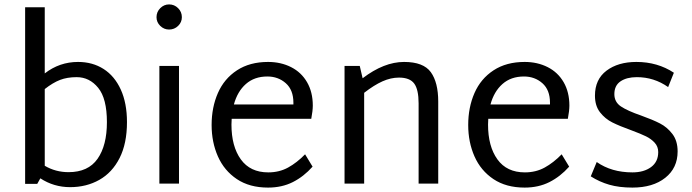

<svg xmlns="http://www.w3.org/2000/svg" viewBox="-20 -833 3141 871"><path d="M556 -279Q556 -182 522.5 -116Q489 -50 430.5 -17Q372 16 298 16Q224 16 163 -24L149 1H94V-800H183V-500Q250 -552 334 -552Q400 -552 450 -520Q500 -488 528 -426.5Q556 -365 556 -279ZM465 -279Q465 -386 425.5 -434.5Q386 -483 328 -483Q285 -483 252.5 -470.5Q220 -458 183 -429V-81Q232 -52 291 -52Q380 -52 422.5 -112.5Q465 -173 465 -279Z M690 -755Q690 -779 707 -796Q724 -813 747 -813Q771 -813 788 -796Q805 -779 805 -755Q805 -732 788 -715.5Q771 -699 747 -699Q724 -699 707 -715.5Q690 -732 690 -755ZM703 -534H792V0H703Z M1364 -133 1398 -77Q1358 -32 1308.5 -7Q1259 18 1196 18Q1112 18 1054.5 -20.5Q997 -59 968.5 -123.5Q940 -188 940 -266Q940 -346 968.5 -411Q997 -476 1055 -514Q1113 -552 1196 -552Q1254 -552 1300.5 -528.5Q1347 -505 1373 -460Q1399 -415 1399 -354Q1399 -331 1392 -294H1031Q1030 -285 1030 -268Q1030 -169 1072.5 -110Q1115 -51 1197 -51Q1247 -51 1287 -73Q1327 -95 1364 -133ZM1041 -359H1311V-367Q1311 -425 1276.5 -455.5Q1242 -486 1193 -486Q1134 -486 1095.5 -452Q1057 -418 1041 -359Z M1968 -372V0H1879V-364Q1879 -427 1859 -454Q1839 -481 1790 -481Q1753 -481 1715 -464Q1677 -447 1632 -412V0H1543V-534H1612L1625 -478Q1722 -552 1813 -552Q1901 -552 1934.5 -505.5Q1968 -459 1968 -372Z M2528 -133 2562 -77Q2522 -32 2472.5 -7Q2423 18 2360 18Q2276 18 2218.5 -20.5Q2161 -59 2132.5 -123.5Q2104 -188 2104 -266Q2104 -346 2132.5 -411Q2161 -476 2219 -514Q2277 -552 2360 -552Q2418 -552 2464.5 -528.5Q2511 -505 2537 -460Q2563 -415 2563 -354Q2563 -331 2556 -294H2195Q2194 -285 2194 -268Q2194 -169 2236.5 -110Q2279 -51 2361 -51Q2411 -51 2451 -73Q2491 -95 2528 -133ZM2205 -359H2475V-367Q2475 -425 2440.5 -455.5Q2406 -486 2357 -486Q2298 -486 2259.5 -452Q2221 -418 2205 -359Z M2660 -33 2687 -98Q2754 -51 2849 -51Q2901 -51 2933.5 -75Q2966 -99 2966 -143Q2966 -168 2950 -185.5Q2934 -203 2910.5 -214.5Q2887 -226 2844 -242Q2791 -261 2758 -277.5Q2725 -294 2702 -323.5Q2679 -353 2679 -399Q2679 -473 2731.5 -512.5Q2784 -552 2867 -552Q2963 -552 3037 -503L3011 -438Q2947 -483 2869 -483Q2823 -483 2795 -464Q2767 -445 2767 -406Q2767 -370 2797 -350Q2827 -330 2888 -309Q2941 -290 2974 -273Q3007 -256 3030.5 -225Q3054 -194 3054 -146Q3054 -71 2998 -26.5Q2942 18 2849 18Q2789 18 2744 5Q2699 -8 2660 -33Z"/></svg>

Font: Martel Sans
Style: Regular
Weight: 400
Designer: Dan Reynolds and Mathieu Réguer
Foundry: Dan Reynolds and Mathieu Réguer
Version: Version 1.002; ttfautohint (v1.1) -l 5 -r 5 -G 72 -x 0 -D la